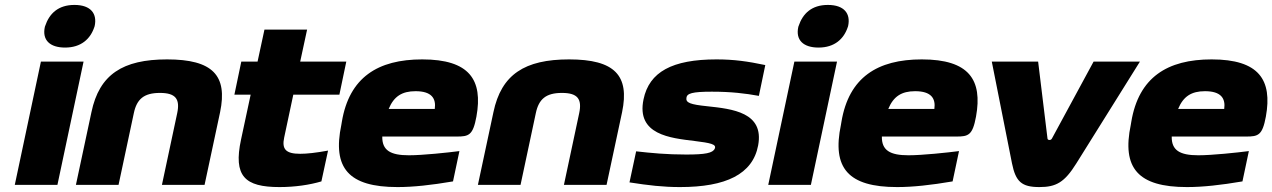

<svg xmlns="http://www.w3.org/2000/svg" viewBox="-20 -750 5162 779"><path d="M146 -500 40 0H213L319 -500ZM162 -641C150 -587 183 -557 244 -557C309 -557 347 -592 363 -641L364 -644C375 -694 349 -730 282 -730C216 -730 180 -695 163 -644Z M351 -295 288 0H461L523 -291C535 -348 564 -373 629 -373C693 -373 711 -348 699 -291L637 0H810L873 -295C904 -444 843 -509 658 -509C478 -509 383 -448 351 -295Z M1198 -126C1139 -126 1123 -145 1133 -192L1170 -366H1357L1385 -500H1198L1226 -630H1053L1025 -500H959L931 -366H997L958 -184C926 -35 973 9 1114 9C1177 9 1237 0 1284 -14L1311 -139C1262 -130 1225 -126 1198 -126Z M1913 -277C1940 -426 1885 -509 1693 -509C1513 -509 1397 -436 1367 -256L1365 -244C1328 -68 1394 9 1593 9C1657 9 1730 1 1818 -14L1844 -137C1798 -131 1695 -120 1639 -120C1564 -120 1530 -140 1531 -196H1833C1882 -196 1899 -201 1913 -277ZM1557 -308C1578 -359 1611 -380 1666 -380C1731 -380 1750 -351 1744 -308Z M1982 -295 1919 0H2092L2154 -291C2166 -348 2195 -373 2260 -373C2324 -373 2342 -348 2330 -291L2268 0H2441L2504 -295C2535 -444 2474 -509 2289 -509C2109 -509 2014 -448 1982 -295Z M2798 -178C2862 -170 2888 -165 2880 -147C2872 -129 2842 -123 2764 -123C2685 -123 2623 -129 2561 -136L2534 -10C2611 2 2670 9 2739 9C2925 9 3034 -43 3056 -160C3081 -294 2952 -308 2849 -319C2781 -326 2762 -333 2765 -353C2767 -371 2788 -378 2868 -378C2947 -378 3004 -371 3059 -361L3085 -486C3014 -501 2958 -509 2887 -509C2707 -509 2614 -458 2591 -347C2561 -203 2700 -190 2798 -178Z M3203 -500 3097 0H3270L3376 -500ZM3219 -641C3207 -587 3240 -557 3301 -557C3366 -557 3404 -592 3420 -641L3421 -644C3432 -694 3406 -730 3339 -730C3273 -730 3237 -695 3220 -644Z M3940 -277C3967 -426 3912 -509 3720 -509C3540 -509 3424 -436 3394 -256L3392 -244C3355 -68 3421 9 3620 9C3684 9 3757 1 3845 -14L3871 -137C3825 -131 3722 -120 3666 -120C3591 -120 3557 -140 3558 -196H3860C3909 -196 3926 -201 3940 -277ZM3584 -308C3605 -359 3638 -380 3693 -380C3758 -380 3777 -351 3771 -308Z M4004 -500 4086 -87C4101 -13 4125 9 4197 9C4265 9 4299 -10 4347 -87L4605 -500H4417L4248 -188C4246 -184 4242 -182 4238 -182C4233 -182 4230 -185 4230 -188L4192 -500Z M5116 -277C5143 -426 5088 -509 4896 -509C4716 -509 4600 -436 4570 -256L4568 -244C4531 -68 4597 9 4796 9C4860 9 4933 1 5021 -14L5047 -137C5001 -131 4898 -120 4842 -120C4767 -120 4733 -140 4734 -196H5036C5085 -196 5102 -201 5116 -277ZM4760 -308C4781 -359 4814 -380 4869 -380C4934 -380 4953 -351 4947 -308Z"/></svg>

Font: LT Wave Black
Style: Italic
Weight: 900
Designer: Daniel Lyons
Version: Version 2.5 (Glyphs App)